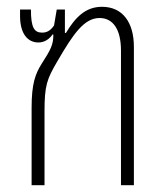

<svg xmlns="http://www.w3.org/2000/svg" viewBox="-20 -545 478 565"><path d="M73 0H111V-217C111 -294 118 -312 149 -365C196 -446 228 -492 273 -492C311 -492 336 -461 336 -396V0H374V-407C374 -479 341 -525 280 -525C231 -525 201 -493 174 -448H171V-517H147L139 -470C128 -454 117 -449 104 -449C81 -449 71 -463 71 -517H39V-498C39 -445 62 -420 93 -420C112 -420 126 -431 135 -444L137 -443C137 -414 130 -400 103 -358C84 -328 73 -299 73 -228Z"/></svg>

Font: Noto Sans Thai UI ExtCond ExtLt
Style: Regular
Weight: 200
Width: 2
Designer: Monotype Design Team
Foundry: Monotype Imaging Inc.
Version: Version 2.000